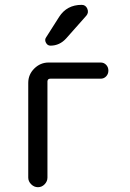

<svg xmlns="http://www.w3.org/2000/svg" viewBox="-20 -780 540 800"><path d="M226.6 -710Q258.8 -759.8 320.3 -759.8Q336.9 -759.8 343.8 -743.7Q350.6 -727.5 339.8 -714.8L255.9 -620.1Q228.5 -589.8 190.4 -589.8Q177.7 -589.8 171.4 -602.1Q165 -614.3 171.9 -624ZM97.7 -40V-434.6Q97.7 -469.7 123 -494.6Q148.4 -519.5 182.6 -519.5H399.4Q413.1 -519.5 422.4 -509.8Q431.6 -500 431.6 -485.8Q431.6 -471.7 422.4 -461.9Q413.1 -452.1 399.4 -452.1H189.5Q178.7 -452.1 177.7 -441.4V-40Q177.7 -24.4 166 -12.2Q154.3 0 138.2 0Q122.1 0 109.9 -12.2Q97.7 -24.4 97.7 -40Z"/></svg>

Font: Rounded-X Mgen+ 1m regular
Style: Regular
Weight: 400
Designer: [Source Han Sans]
Ryoko NISHIZUKA  (kana & ideographs); Paul D. Hunt (Latin, Greek & Cyrillic); Wenlong ZHANG  (bopomofo
Version: Version 1.059.20150602